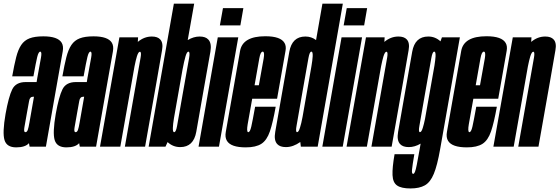

<svg xmlns="http://www.w3.org/2000/svg" viewBox="-40 -805 3071 1054"><path d="M122.5 0 119 -19Q98.5 4 49 4Q-3 4 -15.2 -36Q-27.5 -76 -9.5 -179.5Q7.5 -274.5 27.2 -314.5Q47 -354.5 101 -354.5H161L164.5 -376Q179 -456.5 185 -489Q190 -517.5 183 -521Q182 -521.5 181 -521.5Q171.5 -521.5 164.2 -491.8Q157 -462 143.5 -386H27Q38 -448.5 48.8 -490.8Q59.5 -533 76.5 -558.2Q93.5 -583.5 122.2 -594.5Q151 -605.5 198 -605.5Q277 -605.5 298.5 -570.5Q309.5 -552 304.5 -523.5Q290 -441.5 266.5 -309.5L212 0ZM121.5 -131.5 146.5 -274H141.5Q123.5 -274 119.8 -250.8Q116 -227.5 107 -180.5Q99 -134 94 -106.5Q90 -83.5 96.5 -80Q98 -79.5 99.5 -79.5Q108 -79.5 112.5 -92Q117 -104.5 121.5 -132Z M398 0 394.5 -19Q374 4 324.5 4Q272.5 4 260.2 -36Q248 -76 266 -179.5Q283 -274.5 302.8 -314.5Q322.5 -354.5 376.5 -354.5H436.5L440 -376Q454.5 -456.5 460.5 -489Q465.5 -517.5 458.5 -521Q457.5 -521.5 456.5 -521.5Q447 -521.5 439.8 -491.8Q432.5 -462 419 -386H302.5Q313.5 -448.5 324.2 -490.8Q335 -533 352 -558.2Q369 -583.5 397.8 -594.5Q426.5 -605.5 473.5 -605.5Q552.5 -605.5 574 -570.5Q585 -552 580 -523.5Q565.5 -441.5 542 -309.5L487.5 0ZM397 -131.5 422 -274H417Q399 -274 395.2 -250.8Q391.5 -227.5 382.5 -180.5Q374.5 -134 369.5 -106.5Q365.5 -83.5 372 -80Q373.5 -79.5 375 -79.5Q383.5 -79.5 388 -92Q392.5 -104.5 397 -132Z M509 0 615.5 -600H718L716.5 -575Q751.5 -604.5 793.5 -604.5Q825 -604.5 839.5 -588.5Q857 -570 849.5 -529Q836.5 -453 819.5 -356.5L756.5 0H645.5L708.5 -357Q726.5 -459.5 732 -490Q736.5 -517 730 -520.5Q729 -521 728 -521Q719.5 -521 711.5 -495.5Q705 -474 698.5 -441L620.5 0Z M776 0 914.5 -785H1026L990.5 -585Q1023 -604.5 1056 -604.5Q1088.5 -604.5 1103.5 -588Q1123 -567.5 1115 -521Q1100 -437 1076 -301Q1052.5 -165.5 1037.5 -81.5Q1022.5 2.5 949.5 2.5Q909.5 2.5 880 -25L868.5 0ZM962 -423 915 -156.5Q909.5 -123 909 -104Q908 -82 914.5 -79.5Q915.5 -79.5 916.5 -79.5Q926 -79.5 932.2 -114.5Q938.5 -149.5 965 -301Q991.5 -450.5 998 -486Q1003.5 -518 996 -521Q995.5 -521.5 994.5 -521.5Q986 -521.5 978.5 -496Q971 -470.5 962 -423Z M1050 0 1155.5 -600H1268L1162 0ZM1184 -760.5H1296L1279.5 -665.5H1167Z M1309 4Q1228 4 1206 -31.5Q1194 -51 1199.5 -81Q1214.5 -166.5 1238 -299Q1263.5 -444.5 1277.8 -525.2Q1292 -606 1416.5 -606Q1501 -606 1522 -569Q1532 -552 1527.5 -526.5Q1513.5 -447 1488 -302.5Q1484.5 -281.5 1481 -263H1344.5Q1326 -159 1319.5 -122.5Q1313 -83.5 1321.5 -79.5Q1322 -79.5 1323 -79.5Q1332.5 -79.5 1339.5 -110.2Q1346.5 -141 1360.5 -219H1473.5Q1458 -132 1441.5 -83.5Q1425 -35 1394.8 -15.5Q1364.5 4 1309 4ZM1357.5 -337H1381Q1401 -449 1407.5 -484.5Q1413 -517 1404.5 -521Q1403.5 -521.5 1402 -521.5Q1390 -521.5 1383.5 -484.5Q1378 -451.5 1357.5 -337Z M1611.5 0 1608.5 -25.5Q1569 2.5 1529.5 2.5Q1497.5 2.5 1482.5 -13.5Q1462.5 -34 1471 -81.5Q1486 -165.5 1509.5 -301Q1533.5 -437 1548.2 -520.8Q1563 -604.5 1636.5 -604.5Q1669.5 -604.5 1695 -585L1730 -785H1842L1704 0ZM1621 -164 1669.5 -440.5Q1675.5 -475.5 1676.5 -496Q1677.5 -519 1671 -521.5Q1670 -521.5 1669 -521.5Q1659.5 -521.5 1653.2 -486Q1647 -450.5 1620.5 -301Q1594 -150.5 1588 -115Q1582 -83 1589.5 -79.5Q1590 -79.5 1591 -79.5Q1599.5 -79.5 1607 -105Q1614 -126 1621 -164Z M1729.5 0 1835 -600H1947.5L1841.5 0ZM1863.5 -760.5H1975.5L1959 -665.5H1846.5Z M1862.5 0 1969 -600H2071.5L2070 -575Q2105 -604.5 2147 -604.5Q2178.5 -604.5 2193 -588.5Q2210.5 -570 2203 -529Q2190 -453 2173 -356.5L2110 0H1999L2062 -357Q2080 -459.5 2085.5 -490Q2090 -517 2083.5 -520.5Q2082.5 -521 2081.5 -521Q2073 -521 2065 -495.5Q2058.5 -474 2052 -441L1974 0Z M2213.5 229.5Q2163 229.5 2139.8 213.2Q2116.5 197 2114.8 156.2Q2113 115.5 2126 41.5H2234.5Q2224 103 2221.8 126.2Q2219.5 149.5 2228 149.5Q2233.5 149.5 2238 138.5Q2242.5 127.5 2248.2 98.5Q2254 69.5 2263.5 15.5L2269 -16.5Q2237 2.5 2204 2.5Q2172 2.5 2157 -13.5Q2137 -34 2145.5 -81.5Q2160.5 -165.5 2184 -301Q2208 -437 2222.8 -520.8Q2237.5 -604.5 2311 -604.5Q2349.5 -604.5 2378 -578L2386 -600H2484.5L2376 15Q2360.5 103 2341.5 149.2Q2322.5 195.5 2292.2 212.5Q2262 229.5 2213.5 229.5ZM2345 -445Q2350 -477 2351 -496Q2352 -519 2345.5 -521.5Q2344.5 -521.5 2343.5 -521.5Q2334 -521.5 2327.8 -486Q2321.5 -450.5 2295 -301Q2268.5 -150.5 2262.5 -115Q2256.5 -83 2264 -79.5Q2264.5 -79.5 2265.5 -79.5Q2274 -79.5 2281.5 -105Q2287 -122.5 2293 -151.5Z M2523 4Q2442 4 2420 -31.5Q2408 -51 2413.5 -81Q2428.5 -166.5 2452 -299Q2477.5 -444.5 2491.8 -525.2Q2506 -606 2630.5 -606Q2715 -606 2736 -569Q2746 -552 2741.5 -526.5Q2727.5 -447 2702 -302.5Q2698.5 -281.5 2695 -263H2558.5Q2540 -159 2533.5 -122.5Q2527 -83.5 2535.5 -79.5Q2536 -79.5 2537 -79.5Q2546.5 -79.5 2553.5 -110.2Q2560.5 -141 2574.5 -219H2687.5Q2672 -132 2655.5 -83.5Q2639 -35 2608.8 -15.5Q2578.5 4 2523 4ZM2571.5 -337H2595Q2615 -449 2621.5 -484.5Q2627 -517 2618.5 -521Q2617.5 -521.5 2616 -521.5Q2604 -521.5 2597.5 -484.5Q2592 -451.5 2571.5 -337Z M2668.5 0 2775 -600H2877.5L2876 -575Q2911 -604.5 2953 -604.5Q2984.5 -604.5 2999 -588.5Q3016.5 -570 3009 -529Q2996 -453 2979 -356.5L2916 0H2805L2868 -357Q2886 -459.5 2891.5 -490Q2896 -517 2889.5 -520.5Q2888.5 -521 2887.5 -521Q2879 -521 2871 -495.5Q2864.5 -474 2858 -441L2780 0Z"/></svg>

Font: Anybody UltraCondensed SemiBold
Style: Italic
Weight: 600
Width: 1
Italic angle: -10°
Designer: Tyler Finck
Foundry: Etcetera Type Company
Version: Version 1.010; ttfautohint (v1.8.3) -l 8 -r 50 -G 200 -x 14 